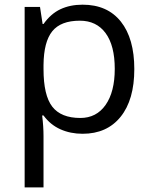

<svg xmlns="http://www.w3.org/2000/svg" viewBox="-20 -565 653 825"><path d="M335 9.8Q282.7 9.8 239.5 -9.5Q196.3 -28.8 167 -68.8H161.1Q167 -22 167 20V240.2H85.9V-535.2H151.9L163.1 -461.9H167Q198.2 -505.9 239.7 -525.4Q281.2 -544.9 335 -544.9Q441.4 -544.9 499.3 -472.2Q557.1 -399.4 557.1 -268.1Q557.1 -136.2 498.3 -63.2Q439.5 9.8 335 9.8ZM323.2 -476.1Q241.2 -476.1 204.6 -430.7Q168 -385.3 167 -286.1V-268.1Q167 -155.3 204.6 -106.7Q242.2 -58.1 325.2 -58.1Q394.5 -58.1 433.8 -114.3Q473.1 -170.4 473.1 -269Q473.1 -369.1 433.8 -422.6Q394.5 -476.1 323.2 -476.1Z"/></svg>

Font: f0_4961  
Style: Regular
Weight: 400
Foundry: Ascender Corporation
Version: Version 1.10